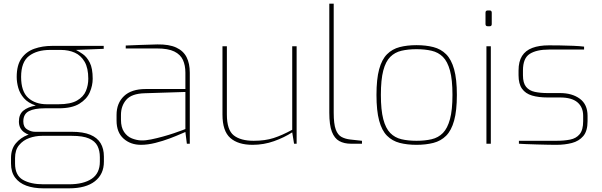

<svg xmlns="http://www.w3.org/2000/svg" viewBox="-20 -783 3281 1046"><path d="M216 243Q163 243 123.5 228.5Q84 214 62 184Q40 154 40 108V78Q40 29 66 -2Q92 -33 131 -48Q170 -63 209 -63V-43Q173 -43 139.5 -31Q106 -19 84 7.5Q62 34 62 78V108Q62 172 104.5 196.5Q147 221 216 221H356Q435 221 479.5 191Q524 161 524 98V73Q524 38 511 12Q498 -14 465 -28.5Q432 -43 371 -43H177Q137 -43 110 -63.5Q83 -84 83 -121Q83 -160 107 -180Q131 -200 175 -208Q133 -222 110.5 -248Q88 -274 79.5 -304.5Q71 -335 71 -364Q71 -428 97 -465Q123 -502 167 -517.5Q211 -533 263 -533H545V-517L394 -511Q410 -503 431.5 -488Q453 -473 469 -442Q485 -411 485 -354Q485 -317 469 -280Q453 -243 412.5 -218Q372 -193 300 -193H223Q168 -193 137.5 -177.5Q107 -162 107 -121Q107 -91 128 -78Q149 -65 171 -65H371Q433 -65 471.5 -49Q510 -33 528 -3Q546 27 546 70V98Q546 166 497 204.5Q448 243 356 243ZM236 -215H298Q365 -215 400 -235.5Q435 -256 448 -287.5Q461 -319 461 -354Q461 -412 441 -446.5Q421 -481 387.5 -496Q354 -511 311 -511H253Q181 -511 138 -478Q95 -445 95 -364Q95 -285 133.5 -250Q172 -215 236 -215Z M748 6Q691 6 653 -28Q615 -62 615 -126V-157Q615 -221 655.5 -259.5Q696 -298 774 -298H990V-387Q990 -427 976.5 -456.5Q963 -486 929.5 -502.5Q896 -519 835 -519H665V-535Q696 -536 739 -538Q782 -540 837 -541Q901 -542 940 -524Q979 -506 996.5 -471.5Q1014 -437 1014 -387V0H998L990 -64Q989 -64 965.5 -53.5Q942 -43 905 -29Q868 -15 826.5 -4.5Q785 6 748 6ZM748 -18Q772 -17 803.5 -23.5Q835 -30 867.5 -39Q900 -48 928 -57.5Q956 -67 973 -73.5Q990 -80 990 -80V-282L768 -275Q697 -273 668 -239.5Q639 -206 639 -157V-131Q639 -89 656 -64Q673 -39 698.5 -29Q724 -19 748 -18Z M1356 6Q1277 6 1234.5 -31.5Q1192 -69 1192 -159V-531H1216V-159Q1216 -75 1253.5 -45.5Q1291 -16 1362 -16Q1424 -16 1470.5 -31Q1517 -46 1572 -76V-531H1596V0H1582L1572 -62Q1529 -34 1473 -14Q1417 6 1356 6Z M1892 0Q1855 0 1828.5 -14.5Q1802 -29 1788 -65.5Q1774 -102 1774 -169V-763H1798V-169Q1798 -108 1809 -78Q1820 -48 1840.5 -37Q1861 -26 1888 -23L1952 -16V0Z M2249 6Q2198 6 2157.5 -4.5Q2117 -15 2088.5 -43.5Q2060 -72 2045.5 -126Q2031 -180 2031 -266Q2031 -352 2045.5 -405.5Q2060 -459 2088.5 -487.5Q2117 -516 2157.5 -526.5Q2198 -537 2249 -537Q2300 -537 2341 -526.5Q2382 -516 2410.5 -487.5Q2439 -459 2454 -405.5Q2469 -352 2469 -266Q2469 -180 2454 -126Q2439 -72 2410.5 -43.5Q2382 -15 2341 -4.5Q2300 6 2249 6ZM2249 -16Q2295 -16 2331.5 -24.5Q2368 -33 2393 -58.5Q2418 -84 2431.5 -134Q2445 -184 2445 -266Q2445 -349 2431.5 -398.5Q2418 -448 2393 -473Q2368 -498 2331.5 -506.5Q2295 -515 2249 -515Q2203 -515 2167 -506.5Q2131 -498 2106 -473Q2081 -448 2068 -398.5Q2055 -349 2055 -266Q2055 -184 2068 -134Q2081 -84 2106 -58.5Q2131 -33 2167 -24.5Q2203 -16 2249 -16Z M2637 -640Q2625 -640 2625 -652V-714Q2625 -726 2637 -726H2648Q2654 -726 2656.5 -722.5Q2659 -719 2659 -714V-652Q2659 -640 2648 -640ZM2630 0V-531H2654V0Z M3011 6Q2996 6 2966.5 5.5Q2937 5 2904 4Q2871 3 2844.5 2Q2818 1 2807 0V-16H3011Q3053 -16 3086 -22.5Q3119 -29 3138 -52Q3157 -75 3157 -123V-152Q3157 -199 3126 -225.5Q3095 -252 3031 -252H2963Q2914 -252 2878.5 -262.5Q2843 -273 2824 -299.5Q2805 -326 2805 -373V-399Q2805 -448 2824 -478Q2843 -508 2880 -522Q2917 -536 2971 -536Q2995 -536 3030.5 -535.5Q3066 -535 3102.5 -533.5Q3139 -532 3162 -529V-513H2971Q2903 -513 2866 -489.5Q2829 -466 2829 -399V-373Q2829 -331 2846 -310Q2863 -289 2893.5 -282.5Q2924 -276 2963 -276H3031Q3097 -276 3139 -245Q3181 -214 3181 -152V-123Q3181 -69 3157.5 -41.5Q3134 -14 3095.5 -4Q3057 6 3011 6Z"/></svg>

Font: Exo Thin Thin
Style: Regular
Weight: 250
Version: Version 2.000